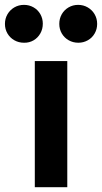

<svg xmlns="http://www.w3.org/2000/svg" viewBox="-40 -777 423 797"><path d="M104.5 -523.4H239.3V0H104.5ZM206.1 -677.7Q206.1 -699.7 216.3 -717.8Q226.6 -735.8 244.6 -746.3Q262.7 -756.8 284.2 -756.8Q306.2 -756.8 324.2 -746.3Q342.3 -735.8 352.8 -717.8Q363.3 -699.7 363.3 -677.7Q363.3 -656.2 353 -638.2Q342.8 -620.1 324.7 -609.9Q306.6 -599.6 285.2 -599.6Q263.2 -599.6 245.1 -609.9Q227.1 -620.1 216.6 -637.9Q206.1 -655.8 206.1 -677.7ZM-19.5 -677.7Q-19.5 -699.7 -9 -717.8Q1.5 -735.8 19.5 -746.3Q37.6 -756.8 59.6 -756.8Q81.1 -756.8 99.1 -746.6Q117.2 -736.3 127.4 -718.3Q137.7 -700.2 137.7 -678.7Q137.7 -656.2 127.4 -638.2Q117.2 -620.1 99.4 -609.6Q81.5 -599.1 59.6 -599.6Q37.6 -599.6 19.5 -609.9Q1.5 -620.1 -9 -637.9Q-19.5 -655.8 -19.5 -677.7Z"/></svg>

Font: Reddit Sans Chocolate
Style: Bold
Weight: 700
Designer: Stephen Hutchings
Foundry: Reddit
Version: Version 1.011